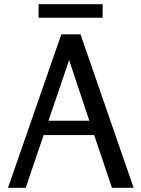

<svg xmlns="http://www.w3.org/2000/svg" viewBox="-20 -891 671 911"><path d="M163 -871V-807H467V-871ZM362 -728H271L18 0H102L187 -250H427L511 0H614ZM308 -606 404 -318H210Z"/></svg>

Font: Rosario
Style: Regular
Weight: 400
Designer: Hector Gatti
Foundry: Omnibus Type
Version: Version 1.100